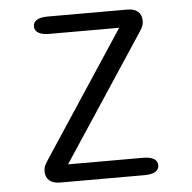

<svg xmlns="http://www.w3.org/2000/svg" viewBox="-47 -666 714 714"><g transform="rotate(-5 309.5 -309.5)"><path d="M184.2 -64.8H464Q490.7 -64.8 504.5 -56.4Q518.3 -48 518.3 -32.2Q518.3 -16.8 504.5 -8.4Q490.7 0 464 0H149Q122.7 0 108.8 -12.3Q95 -24.7 95 -45.8Q95 -59.5 99.8 -69.1Q104.7 -78.7 115.5 -95L418 -554.2H156.5Q130.2 -554.2 116.3 -562.8Q102.5 -571.3 102.5 -586.8Q102.5 -602.3 116.3 -610.7Q130.2 -619 156.5 -619H453.5Q479.8 -619 493.6 -606.8Q507.3 -594.7 507.3 -572.8Q507.3 -560.3 502.7 -550.3Q498 -540.3 487 -524Z"/></g></svg>

Font: Sono ExtraLight
Style: Regular
Weight: 200
Designer: Tyler Finck
Foundry: Tyler Finck
Version: Version 2.112